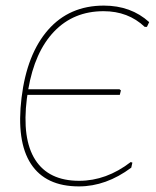

<svg xmlns="http://www.w3.org/2000/svg" viewBox="-20 -661 557 686"><path d="M408 -322H78Q78 -320 77 -315.5Q76 -311 76 -309Q58 -165 106 -90Q154 -15 263 -15Q360 -15 447 -82L453 -80L449 -62Q359 5 262 5Q143 5 90.5 -75.5Q38 -156 57 -312Q76 -468 152 -554.5Q228 -641 351 -641Q448 -641 513 -582L505 -565H497Q438 -621 350 -621Q243 -621 173.5 -548.5Q104 -476 81 -342H407L412 -338Z"/></svg>

Font: Alegreya Sans Thin
Style: Italic
Weight: 100
Italic angle: -7°
Designer: Juan Pablo del Peral
Foundry: Huerta Tipografica
Version: Version 2.007